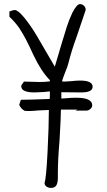

<svg xmlns="http://www.w3.org/2000/svg" viewBox="-20 -915 523 939"><path d="M198 -20V-22Q206 -42 212.5 -171Q219 -300 219 -377H215L169 -375Q137 -372 123 -372H116L101 -373Q83 -382 74 -402L82 -427Q123 -427 223 -431Q224 -439 224 -466V-468L194 -465Q158 -463 149 -463Q84 -463 84 -493V-497L97 -516L136 -515Q153 -514 174 -514Q200 -514 224 -517V-523Q182 -565 143 -647Q123 -691 108 -720Q93 -749 74 -778Q53 -808 26 -833V-861L27 -859Q44 -866 52 -866Q68 -866 98 -829.5Q128 -793 157 -745L213 -649L248 -589L268 -656L274 -677Q294 -745 306 -782Q318 -819 334 -853Q356 -895 371 -895Q382 -895 390.5 -887Q399 -879 399 -868L398 -863L354 -733Q330 -668 314 -604Q311 -591 299 -562Q289 -537 283 -517L295 -516L327 -518Q354 -521 371 -521Q433 -521 433 -491Q433 -463 378 -463H374L280 -464V-433L310 -435Q327 -437 353 -437Q431 -437 431 -400Q431 -390 422 -382Q413 -374 401 -374H349L359 -379H278Q278 -346 271 -225Q263 -133 263 -69V-58V-46Q263 -21 255.5 -8.5Q248 4 229 4Q217 4 207.5 -2.5Q198 -9 198 -20Z"/></svg>

Font: Amatic SC
Style: Bold
Weight: 700
Designer: Multiple Designers
Foundry: Vernon Adams
Version: Version 2.505